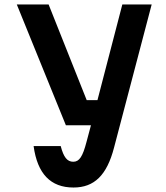

<svg xmlns="http://www.w3.org/2000/svg" viewBox="-20 -820 740 857"><path d="M197 -800H55L274 -261H386L366 -186C349 -121 334 -98 307 -98C280 -98 264 -118 251 -168H130C147 -44 206 17 308 17C401 17 457 -38 489 -161L657 -800H526L415 -373H367Z"/></svg>

Font: Martian Mono Std Md
Style: Regular
Weight: 500
Monospace: yes
Designer: Roman Shamin
Foundry: Evil Martians
Version: Version 1.000